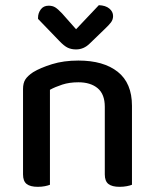

<svg xmlns="http://www.w3.org/2000/svg" viewBox="-20 -716 599 742"><path d="M385 -303Q385 -352 357.5 -375Q330 -398 283 -398Q248 -398 220.5 -389Q193 -380 173 -369V-2Q166 1 153.5 3.5Q141 6 126 6Q97 6 83 -5Q69 -16 69 -42V-372Q69 -395 78 -409Q87 -423 108 -437Q136 -454 181 -468Q226 -482 283 -482Q380 -482 435 -438.5Q490 -395 490 -307V-2Q483 1 470 3.5Q457 6 442 6Q413 6 399 -5Q385 -16 385 -42ZM274 -603 362 -696Q388 -695 402.5 -683Q417 -671 417 -654Q417 -640 408.5 -629Q400 -618 385 -604L327 -548Q304 -525 274 -525Q256 -525 242 -531.5Q228 -538 209 -558L127 -643V-648Q127 -665 137.5 -679.5Q148 -694 168 -694Q183 -694 193.5 -687.5Q204 -681 220 -664Z"/></svg>

Font: Baloo 2 Medium
Style: Regular
Weight: 500
Designer: Sarang Kulkarni and Ek Type
Foundry: Ek Type
Version: Version 1.640;hotconv 1.0.111;makeotfexe 2.5.65597; ttfautoh